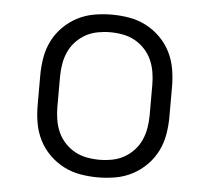

<svg xmlns="http://www.w3.org/2000/svg" viewBox="-44 -575 688 630"><g transform="rotate(5 300.0 -260.0)"><path d="M300 8Q271 8 242 3Q213 -2 187 -15.5Q161 -29 140 -50Q119 -71 106 -97Q93 -123 88 -152Q83 -181 83 -210V-310Q83 -339 88 -368Q93 -397 106 -423Q119 -449 140 -470Q161 -491 187 -504.5Q213 -518 242 -523Q271 -528 300 -528Q329 -528 358 -523Q387 -518 413 -504.5Q439 -491 460 -470Q481 -449 494 -423Q507 -397 512 -368Q517 -339 517 -310V-210Q517 -181 512 -152Q507 -123 494 -97Q481 -71 460 -50Q439 -29 413 -15.5Q387 -2 358 3Q329 8 300 8ZM300 -50Q321 -50 342 -54Q363 -58 381 -68Q399 -78 413.5 -93.5Q428 -109 436.5 -128Q445 -147 448.5 -168Q452 -189 452 -210V-310Q452 -331 448.5 -352Q445 -373 436.5 -392Q428 -411 413.5 -426.5Q399 -442 381 -452Q363 -462 342 -466Q321 -470 300 -470Q279 -470 258 -466Q237 -462 219 -452Q201 -442 186.5 -426.5Q172 -411 163.5 -392Q155 -373 151.5 -352Q148 -331 148 -310V-210Q148 -189 151.5 -168Q155 -147 163.5 -128Q172 -109 186.5 -93.5Q201 -78 219 -68Q237 -58 258 -54Q279 -50 300 -50Z"/></g></svg>

Font: Iosevka Aile Light
Style: Regular
Weight: 300
Designer: Belleve Invis
Foundry: Belleve Invis
Version: Version 27.3.5; ttfautohint (v1.8.4)